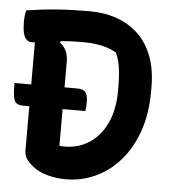

<svg xmlns="http://www.w3.org/2000/svg" viewBox="-52 -769 754 827"><g transform="rotate(5 325.0 -355.0)"><path d="M7 -384H277Q304 -384 314 -372Q324 -360 324 -329Q324 -320 323.5 -310Q323 -300 321 -290H50Q26 -290 16.5 -305Q7 -320 7 -371Q7 -375 7 -378Q7 -381 7 -384ZM596 -398Q596 -303 569.5 -227Q543 -151 496.5 -98Q450 -45 389.5 -17.5Q329 10 263 10Q245 10 227.5 8Q210 6 193 2Q176 -2 160.5 -8Q145 -14 132 -22.5Q119 -31 108 -41Q90 -59 84.5 -71Q79 -83 79 -104Q79 -168 79 -232Q79 -296 79 -358Q79 -420 79 -481Q79 -542 79 -603H197L187 -574Q205 -561 214 -541Q223 -521 223 -493Q223 -448 223 -403Q223 -358 223 -313Q223 -268 223 -222.5Q223 -177 223 -132Q226 -131 230 -130.5Q234 -130 238 -130Q242 -130 246 -130Q304 -130 351 -160Q398 -190 426 -248.5Q454 -307 454 -391V-401Q454 -438 451.5 -465Q449 -492 444 -513.5Q439 -535 430 -553Q411 -564 389 -571Q367 -578 342 -581.5Q317 -585 284 -585Q238 -585 201 -582Q164 -579 136.5 -575Q109 -571 91.5 -568Q74 -565 66 -565Q52 -565 42.5 -574Q33 -583 28.5 -602Q24 -621 24 -650Q24 -665 25.5 -677Q27 -689 30 -700Q62 -705 96 -709Q130 -713 164.5 -715.5Q199 -718 234 -719Q269 -720 304 -720Q367 -720 420.5 -701Q474 -682 513.5 -644.5Q553 -607 574.5 -550Q596 -493 596 -416Z"/></g></svg>

Font: Recursive Casual
Style: Bold
Weight: 700
Version: Version 1.085